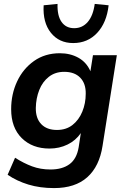

<svg xmlns="http://www.w3.org/2000/svg" viewBox="-20 -771 644 981"><path d="M256 190Q184 190 125 172Q66 154 19 122L57 35Q101 63 144 79Q187 95 238 95Q298 95 335 68Q372 41 382 -19L393 -91Q367 -53 325 -32.5Q283 -12 233 -12Q145 -12 91 -65.5Q37 -119 37 -213Q37 -290 67.5 -355Q98 -420 154 -459.5Q210 -499 286 -499Q339 -499 380.5 -476Q422 -453 442 -407L455 -489H577L504 -26Q488 79 426 134.5Q364 190 256 190ZM271 -107Q318 -107 350.5 -132.5Q383 -158 400.5 -200.5Q418 -243 418 -292Q419 -344 390 -374Q361 -404 308 -404Q262 -404 229.5 -378.5Q197 -353 180.5 -311Q164 -269 163 -220Q162 -167 190.5 -137Q219 -107 271 -107ZM354 -551Q282 -551 240 -603.5Q198 -656 203 -744L274 -751Q272 -691 294.5 -659Q317 -627 359 -627Q401 -627 428.5 -659Q456 -691 464 -751L535 -744Q525 -655 476.5 -603Q428 -551 354 -551Z"/></svg>

Font: Nunito Sans
Style: Bold Italic
Weight: 700
Italic angle: -9°
Designer: Vernon Adams
Foundry: Vernon Adams
Version: Version 3.006; ttfautohint (v1.8.3)